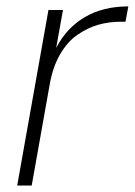

<svg xmlns="http://www.w3.org/2000/svg" viewBox="-20 -574 417 594"><path d="M133.8 -313 78.1 0H33.2L129.9 -543H174.8L153.8 -425.8Q186 -487.8 242.4 -521Q298.8 -554.2 377 -554.2L368.2 -506.8H354Q316.4 -506.8 283 -497.1Q249.5 -487.3 218.8 -465.8Q188 -444.3 165.5 -405.3Q143.1 -366.2 133.8 -313Z"/></svg>

Font: SVN-Poppins ExtraLight
Style: Italic
Weight: 200
Italic angle: -10°
Designer: Ninad Kale (Devanagari), Jonny Pinhorn (Latin)
Foundry: Indian Type Foundry
Version: Version 3.002 2017